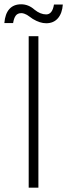

<svg xmlns="http://www.w3.org/2000/svg" viewBox="-51 -870 311 890"><path d="M82 0V-702.1H127V0ZM9.8 -763.2H-30.8Q-27.3 -806.2 -7.6 -828.1Q12.2 -850.1 46.9 -850.1Q81.1 -850.1 108.9 -825.2Q136.2 -803.2 163.1 -803.2Q191.9 -803.2 199.2 -849.1H240.2Q237.3 -808.1 217.3 -785.2Q197.3 -762.2 163.1 -762.2Q134.3 -762.2 101.1 -782.2Q96.7 -785.2 87.6 -791.7Q78.6 -798.3 74 -801Q69.3 -803.7 62 -806.4Q54.7 -809.1 47.9 -809.1Q30.3 -809.1 21.7 -797.1Q13.2 -785.2 9.8 -763.2Z"/></svg>

Font: SVN-Poppins ExtraLight
Style: Regular
Weight: 200
Designer: Ninad Kale (Devanagari), Jonny Pinhorn (Latin)
Foundry: Indian Type Foundry
Version: Version 3.002 2017